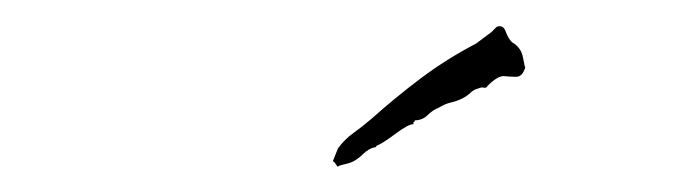

<svg xmlns="http://www.w3.org/2000/svg" viewBox="-20 -598 540 150"><path d="M244 -468Q244 -467 242.5 -469.5Q241 -472 240 -472L244 -482Q249 -489 256 -494Q263 -499 270 -505Q289 -522 309 -537Q329 -552 352 -564L364 -573Q365 -574 366 -575Q367 -576 368 -577Q373 -579 375 -573.5Q377 -568 380 -565Q387 -561 388.5 -553.5Q390 -546 390 -546Q391 -546 389 -542Q387 -538 383 -538Q379 -538 374 -538.5Q369 -539 361 -531Q360 -529 358 -529.5Q356 -530 354 -529Q350 -528 347.5 -525.5Q345 -523 341 -521Q337 -519 332.5 -518Q328 -517 323 -514Q318 -512 314 -508Q310 -504 304 -504V-503Q303 -503 303 -502Q303 -501 303 -501Q299 -501 289 -493.5Q279 -486 274 -484Q274 -483 273.5 -483Q273 -483 273 -483Q268 -482 263.5 -477.5Q259 -473 254 -471Q251 -470 248.5 -469.5Q246 -469 244 -468Z"/></svg>

Font: Water Brush
Style: Regular
Weight: 400
Designer: Robert E. Leuschke
Foundry: Robert E. Leuschke
Version: Version 1.010; ttfautohint (v1.8.4.7-5d5b)